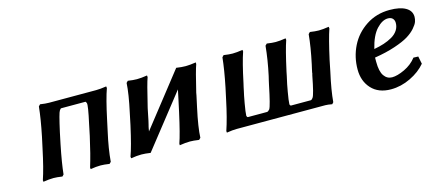

<svg xmlns="http://www.w3.org/2000/svg" viewBox="-41 -773 2535 1118"><g transform="rotate(-15 1226.5 -214.5)"><path d="M268.1 -430.2H551.8Q576.2 -430.2 613.8 -436L615.2 -425.8Q594.2 -367.7 568.8 -248L554.2 -180.2Q531.7 -80.1 525.9 -4.9L516.1 4.9Q482.9 0 462.9 0Q436.5 0 401.9 5.9L400.9 -3.9Q423.3 -75.7 446.8 -182.1L460.9 -250Q484.9 -358.4 480 -371.1Q476.1 -380.9 474.1 -380.9H328.1Q323.7 -380.9 316.9 -370.1Q309.1 -360.4 284.2 -248L270 -180.2Q247.6 -69.8 241.2 -4.9L231.9 4.9Q198.7 0 179.2 0Q153.3 0 117.2 5.9L116.2 -3.9Q138.2 -68.4 162.1 -182.1L176.8 -250Q197.8 -352.5 205.1 -424.8L214.8 -435.1Q246.6 -430.2 268.1 -430.2Z M706.5 -251Q730.5 -360.4 733.9 -424.8L743.7 -435.1Q775.4 -430.2 797.9 -430.2Q823.7 -430.2 859.9 -436L860.8 -425.8Q848.1 -392.1 817.9 -265.1Q817.4 -262.7 815.9 -257.1Q814.5 -251.5 814 -249L799.8 -179.2Q796.9 -166 794.4 -156.5Q792 -147 791.3 -144.3Q790.5 -141.6 789.6 -135.7Q788.6 -129.9 786.6 -118.2Q831.1 -174.3 915 -281.5Q999 -388.7 1035.6 -435.1Q1067.4 -430.2 1090.8 -430.2Q1116.7 -430.2 1153.8 -436V-425.8Q1141.1 -392.1 1110.8 -265.1Q1110.8 -263.7 1107.9 -249L1092.8 -179.2Q1068.4 -67.4 1065.9 -4.9L1055.7 4.9Q1022.5 0 1002 0Q975.1 0 939 5.9V-3.9Q957 -54.7 984.9 -181.2L1000 -251Q1011.7 -303.7 1012.7 -311Q972.2 -258.8 889.2 -154.3Q806.2 -49.8 763.7 4.9Q730.5 0 709 0Q682.1 0 646 5.9L644.5 -3.9Q664.6 -58.1 691.9 -181.2Z M1365.2 -49.8H1479.5Q1486.8 -49.8 1496.1 -61Q1507.3 -78.6 1532.2 -201.2Q1533.7 -209.5 1537.8 -226.3Q1542 -243.2 1543.5 -250Q1563.5 -342.3 1571.3 -424.8L1581.5 -435.1Q1613.3 -430.2 1634.3 -430.2Q1659.2 -430.2 1695.3 -436L1696.3 -425.8Q1678.2 -374.5 1650.4 -248Q1649.4 -239.7 1645.3 -222.7Q1641.1 -205.6 1640.1 -199.2Q1636.2 -184.6 1627 -132.6Q1617.7 -80.6 1617.2 -59.1Q1619.6 -49.8 1625.5 -49.8H1744.1Q1751.5 -51.8 1757.3 -61Q1768.6 -76.7 1789.6 -187Q1792.5 -198.7 1793.5 -202.1L1792.5 -201.2Q1793.9 -210 1797.9 -226.6Q1801.8 -243.2 1803.2 -250Q1824.7 -350.1 1831.5 -424.8L1841.3 -435.1Q1873 -430.2 1894.5 -430.2Q1918.9 -430.2 1955.1 -436L1956.5 -425.8Q1937.5 -371.1 1910.2 -248L1896.5 -180.2Q1872.6 -73.2 1867.2 -4.9L1858.4 4.9Q1833 0 1817.4 0H1285.2Q1258.8 0 1223.1 5.9L1222.2 -3.9Q1245.6 -72.3 1268.6 -182.1L1283.2 -250Q1304.2 -352.5 1311.5 -424.8L1321.3 -435.1Q1353 -430.2 1374.5 -430.2Q1399.4 -430.2 1435.5 -436L1436.5 -425.8Q1416 -366.7 1391.1 -248Q1389.6 -241.2 1385.7 -224.6Q1381.8 -208 1380.4 -199.2Q1376.5 -184.6 1367.2 -132.6Q1357.9 -80.6 1357.4 -59.1Q1359.9 -49.8 1365.2 -49.8Z M2453.1 -362.8Q2453.1 -348.6 2447.8 -333.5Q2442.4 -318.4 2424.1 -297.4Q2405.8 -276.4 2376.5 -258.3Q2347.2 -240.2 2293.5 -222.2Q2239.7 -204.1 2169.4 -192.9V-167Q2169.4 -108.9 2188 -82.5Q2206.5 -56.2 2236.3 -56.2Q2267.6 -56.2 2312.3 -77.1Q2356.9 -98.1 2385.3 -134.8L2414.1 -133.8L2423.3 -87.9Q2388.2 -45.9 2330.6 -18.1Q2272.9 9.8 2212.4 9.8Q2137.2 9.8 2095.2 -35.9Q2053.2 -81.5 2053.2 -151.9Q2053.2 -226.6 2085.2 -291.5Q2117.2 -356.4 2179.7 -397.7Q2242.2 -439 2322.3 -439Q2384.3 -439 2418.7 -419.2Q2453.1 -399.4 2453.1 -362.8ZM2338.4 -356.9Q2338.4 -373.5 2328.6 -383.8Q2318.8 -394 2300.3 -394Q2266.1 -394 2231.4 -356.7Q2196.8 -319.3 2178.2 -242.2Q2210.9 -248 2238 -256.8Q2265.1 -265.6 2288.6 -279.1Q2312 -292.5 2325.2 -312.5Q2338.4 -332.5 2338.4 -356.9Z"/></g></svg>

Font: Linear Smooth
Style: Bold Italic
Weight: 700
Designer: Philipp H. Poll, Flanker
Foundry: Philipp H. Poll, reworked by Flanker
Version: Version 1.061 | FøM Fix